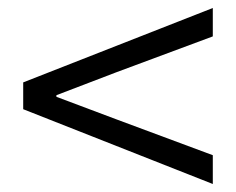

<svg xmlns="http://www.w3.org/2000/svg" viewBox="-20 -610 589 480"><path d="M512 -150V-222L270 -312L121 -368V-372L270 -429L512 -519V-590L38 -404V-337Z"/></svg>

Font: Noto Sans JP DemiLight
Style: Regular
Weight: 350
Designer: Ryoko NISHIZUKA 西塚涼子 (kana, bopomofo & ideographs); Paul D. Hunt (Latin, Greek & Cyrillic); Sandoll Communications 산돌커뮤니
Foundry: Adobe
Version: Version 2.004;hotconv 1.0.118;makeotfexe 2.5.65603